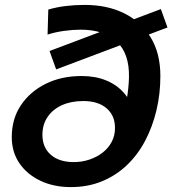

<svg xmlns="http://www.w3.org/2000/svg" viewBox="-20 -753 703 783"><path d="M269 10Q199 10 144.5 -16Q90 -42 59 -87.5Q28 -133 28 -194Q28 -268 65 -323.5Q102 -379 166 -411Q230 -443 313 -443Q369 -443 413 -425Q457 -407 486 -373.5Q515 -340 523 -293L470 -262Q488 -298 496.5 -346Q505 -394 506 -438Q508 -534 456.5 -583Q405 -632 309 -632Q277 -632 241 -627Q205 -622 174 -612L177 -714Q211 -724 248.5 -728.5Q286 -733 325 -733Q417 -733 486 -699Q555 -665 594.5 -600.5Q634 -536 634 -443Q634 -370 618 -303Q602 -236 572 -179Q542 -122 497.5 -79.5Q453 -37 395.5 -13.5Q338 10 269 10ZM281 -92Q315 -92 345.5 -102.5Q376 -113 399 -131Q422 -149 435.5 -174.5Q449 -200 449 -231Q449 -282 414.5 -311.5Q380 -341 320 -341Q270 -341 232.5 -324Q195 -307 174 -276Q153 -245 153 -203Q153 -152 187 -122Q221 -92 281 -92ZM209 -470 182 -545 636 -716 663 -641Z"/></svg>

Font: MOST Montserrat SemiBold
Style: Italic
Weight: 600
Italic angle: -11.3°
Designer: Julieta Ulanovsky
Foundry: Julieta Ulanovsky
Version: Version 8.000;March 11, 2024;FontCreator 15.0.0.2926 64-bit